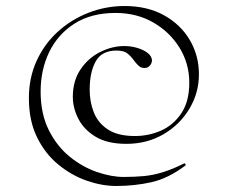

<svg xmlns="http://www.w3.org/2000/svg" viewBox="-20 -517 757 638"><path d="M366 101Q319 101 268.5 83.5Q218 66 174 30Q130 -6 103 -61Q76 -116 76 -191Q76 -259 102 -315.5Q128 -372 173 -412.5Q218 -453 275 -475Q332 -497 394 -497Q470 -497 525.5 -466Q581 -435 611 -383.5Q641 -332 641 -270Q641 -208 609 -155Q577 -102 522.5 -70.5Q468 -39 400 -39Q337 -39 298 -62.5Q259 -86 240.5 -122Q222 -158 222 -195Q222 -249 248 -287Q274 -325 313.5 -344.5Q353 -364 393 -364Q415 -364 435.5 -358Q456 -352 470 -341.5Q484 -331 485 -317Q485 -307 478 -299Q471 -291 460 -291Q448 -291 439.5 -299.5Q431 -308 426 -315Q416 -329 404 -339Q392 -349 367 -349Q318 -349 298 -313Q278 -277 278 -219Q278 -178 292 -143Q306 -108 339 -86.5Q372 -65 428 -65Q474 -65 515 -83Q556 -101 582.5 -140.5Q609 -180 609 -242Q609 -306 576.5 -358.5Q544 -411 489 -442.5Q434 -474 364 -474Q283 -474 227.5 -438.5Q172 -403 143.5 -344Q115 -285 115 -213Q115 -139 142 -85Q169 -31 211.5 3.5Q254 38 302 54.5Q350 71 391 71Q428 71 459 68Q490 65 522 55Q554 45 592 26Q594 25 596 28Q598 31 596 33Q539 76 483 88.5Q427 101 366 101Z"/></svg>

Font: Cormorant Light Light
Style: Regular
Weight: 300
Version: Version 4.000